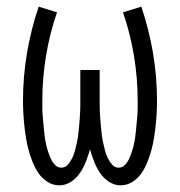

<svg xmlns="http://www.w3.org/2000/svg" viewBox="-20 -548 540 576"><path d="M158 8Q139 8 122.5 -2.5Q106 -13 95.5 -28.5Q85 -44 78 -61.5Q71 -79 66 -97Q61 -115 58 -134Q55 -153 53 -171.5Q51 -190 50 -208.5Q49 -227 49 -246Q49 -318 61 -389Q73 -460 96 -528L151 -511Q129 -447 118 -380Q107 -313 107 -246Q107 -235 107 -223.5Q107 -212 108 -201Q109 -190 110 -179Q111 -168 112 -157.5Q113 -147 114.5 -136Q116 -125 118.5 -114Q121 -103 124.5 -92.5Q128 -82 132.5 -72Q137 -62 145 -53.5Q153 -45 164 -45Q176 -45 184 -54.5Q192 -64 197 -74.5Q202 -85 205 -96.5Q208 -108 210.5 -119.5Q213 -131 214.5 -142.5Q216 -154 217 -166Q218 -178 219 -189.5Q220 -201 220.5 -213Q221 -225 221 -236.5Q221 -248 221 -260V-338H279V-260Q279 -248 279 -236.5Q279 -225 279.5 -213Q280 -201 281 -189.5Q282 -178 283 -166Q284 -154 285.5 -142.5Q287 -131 289.5 -119.5Q292 -108 295 -96.5Q298 -85 303 -74.5Q308 -64 316 -54.5Q324 -45 336 -45Q347 -45 355 -53.5Q363 -62 367.5 -72Q372 -82 375.5 -92.5Q379 -103 381.5 -114Q384 -125 385.5 -136Q387 -147 388 -157.5Q389 -168 390 -179Q391 -190 392 -201Q393 -212 393 -223.5Q393 -235 393 -246Q393 -313 382 -380Q371 -447 349 -511L404 -528Q427 -460 439 -389Q451 -318 451 -246Q451 -227 450 -208.5Q449 -190 447 -171.5Q445 -153 442 -134Q439 -115 434 -97Q429 -79 422 -61.5Q415 -44 404.5 -28.5Q394 -13 377.5 -2.5Q361 8 342 8Q323 8 306.5 -3Q290 -14 279.5 -30Q269 -46 262 -64Q255 -82 250 -100Q245 -82 238 -64Q231 -46 220.5 -30Q210 -14 193.5 -3Q177 8 158 8Z"/></svg>

Font: Iosevka Light
Style: Regular
Weight: 300
Monospace: yes
Designer: Belleve Invis
Foundry: Belleve Invis
Version: Version 32.5.0; ttfautohint (v1.8.4)